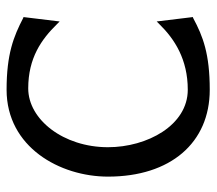

<svg xmlns="http://www.w3.org/2000/svg" viewBox="-56 -574 641 568"><g transform="rotate(-90 264.0 -289.5)"><path d="M26 -290C26 -105 126 11 283 11C389 11 441 -9 495 -38L498 -39L485 -146L477 -138C433 -93 373 -54 283 -54C178 -54 113 -174 113 -290C113 -422 195 -526 287 -526C377 -526 432 -487 477 -441L485 -433L498 -540L495 -541C441 -569 389 -590 283 -590C113 -590 26 -432 26 -290Z"/></g></svg>

Font: Charger Sport
Style: DfBd
Weight: 400
Designer: Jasper
Foundry: Cannot Into Space Fonts
Version: Version 1.1